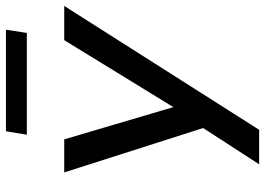

<svg xmlns="http://www.w3.org/2000/svg" viewBox="-146 -588 913 662"><g transform="rotate(-90 311.0 -256.5)"><path d="M76 180 212 -30V21L48 -492H162L279 -96H261L504 -492H622L195 180ZM178 -621 190 -693H540L529 -621Z"/></g></svg>

Font: Nunito Sans 10pt SemiExpanded SemiBold
Style: Italic
Weight: 600
Width: 6
Italic angle: -9°
Designer: Vernon Adams
Foundry: Vernon Adams
Version: Version 3.101;gftools[0.9.27]